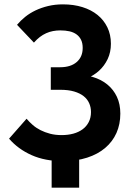

<svg xmlns="http://www.w3.org/2000/svg" viewBox="-20 -730 611 880"><path d="M268 8.5Q330.5 8.5 379.4 -7.4Q428.3 -23.2 462.1 -52Q496 -80.7 513.8 -120.6Q531.5 -160.5 531.5 -209.3Q531.5 -252.8 515.9 -286.1Q500.3 -319.5 472.1 -342.6Q444 -365.8 404.1 -377.5Q364.3 -389.3 315.8 -389.5L313.8 -354.2Q346.3 -357.7 377.8 -370.6Q409.3 -383.5 433.9 -405.7Q458.5 -428 473.4 -459.2Q488.3 -490.5 488.3 -529.5Q488.3 -571.5 472 -604.9Q455.8 -638.2 427 -661.5Q398.3 -684.8 357.9 -697.4Q317.5 -710 268.5 -710Q232.5 -710 201.1 -702.5Q169.8 -695 143.1 -682.4Q116.5 -669.7 95.4 -652.7Q74.3 -635.7 58 -616.2L135.5 -534.7Q148.8 -549.7 162.6 -560.4Q176.5 -571 191.5 -577.7Q206.5 -584.5 222.9 -587.6Q239.3 -590.7 256.5 -590.7Q280 -590.7 298.9 -586.4Q317.7 -582 331.1 -572.1Q344.5 -562.2 351.7 -547.1Q359 -532 359 -510.2Q359 -489.7 352.1 -473.6Q345.2 -457.5 331.7 -445.8Q318.3 -434 299.1 -427.9Q280 -421.8 255.5 -421.8H212.8V-318.5H255.5Q293.3 -318.5 319.9 -310.6Q346.5 -302.7 363.5 -289.2Q380.5 -275.7 388.7 -257Q397 -238.3 397 -216.5Q397 -190.5 386.7 -170.5Q376.5 -150.5 358.4 -137.3Q340.2 -124 315.9 -117.4Q291.5 -110.8 262.3 -110.8Q233.5 -110.8 209.5 -117.1Q185.5 -123.5 165.6 -133.5Q145.8 -143.5 130 -157.3Q114.3 -171 101.8 -185.8L21.5 -94.5Q63 -46.5 124.8 -19Q186.5 8.5 268 8.5ZM342.8 -45H216.7V130H342.8Z"/></svg>

Font: Tilda Sans VF
Style: Regular
Weight: 400
Designer: ParaType Ltd
Foundry: ParaType Ltd
Version: Version 1.010